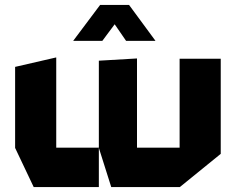

<svg xmlns="http://www.w3.org/2000/svg" viewBox="-20 -756 952 775"><path d="M705 -1V-519H871V-135L706 -1ZM116 -1 41 -159V-160H379V-1ZM41 -160V-486L206 -524H207V-160ZM429 -1 379 -159V-160H705V-1ZM379 -160V-511L532 -520H533V-160ZM489 -591 403 -716 501 -736 607 -592V-591ZM276 -591V-592L384 -736H501L393 -591Z"/></svg>

Font: Foldit
Style: Bold
Weight: 700
Version: Version 1.003